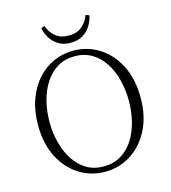

<svg xmlns="http://www.w3.org/2000/svg" viewBox="-133 -1034 1026 1155"><g transform="rotate(-15 379.5 -456.0)"><path d="M230 -918.9 252 -926.8Q266.1 -884.3 298.1 -858.6Q330.1 -833 378.9 -833Q429.2 -833 460.7 -858.6Q492.2 -884.3 507.8 -926.8L529.8 -918.9Q523.9 -888.2 506.1 -857.9Q488.3 -827.6 456.8 -807.9Q425.3 -788.1 378.9 -788.1Q333.5 -788.1 302.5 -807.9Q271.5 -827.6 253.7 -857.9Q235.8 -888.2 230 -918.9ZM378.9 15.1Q292 15.1 219.5 -30Q147 -75.2 103.5 -159.4Q60.1 -243.7 60.1 -360.8Q60.1 -448.2 85.2 -517.8Q110.4 -587.4 154.3 -637Q198.2 -686.5 256.1 -712.6Q314 -738.8 378.9 -738.8Q466.3 -738.8 539.1 -693.6Q611.8 -648.4 655.5 -563.7Q699.2 -479 699.2 -360.8Q699.2 -245.1 655.5 -160.6Q611.8 -76.2 539.1 -30.5Q466.3 15.1 378.9 15.1ZM378.9 -18.1Q439.5 -18.1 485.6 -45.4Q531.7 -72.8 563 -120.6Q594.2 -168.5 610.1 -230.2Q626 -292 626 -360.8Q626 -430.2 610.1 -491.9Q594.2 -553.7 563 -601.6Q531.7 -649.4 485.6 -676.8Q439.5 -704.1 378.9 -704.1Q318.8 -704.1 272.9 -676.8Q227.1 -649.4 195.6 -601.6Q164.1 -553.7 147.9 -491.9Q131.8 -430.2 131.8 -360.8Q131.8 -292 147.9 -230.2Q164.1 -168.5 195.6 -120.6Q227.1 -72.8 272.9 -45.4Q318.8 -18.1 378.9 -18.1Z"/></g></svg>

Font: Source Han Serif TW ExtraLight
Style: Regular
Weight: 250
Designer: Ryoko NISHIZUKA Ë•øÂ°öÊ∂ºÂ≠ê (kana & ideographs); Frank Grie√ühammer (Latin, Greek & Cyrillic); Wenlong ZHANG Âº†ÊñáÈæô 
Foundry: Adobe
Version: Version 2.003;hotconv 1.1.1;makeotfexe 2.6.0